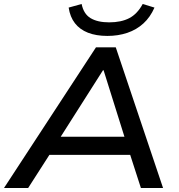

<svg xmlns="http://www.w3.org/2000/svg" viewBox="-39 -942 895 962"><path d="M-19 0 442 -705H541L778 0H667L603 -198L648 -166H170L229 -198L102 0ZM477 -590 250 -233 223 -257H624L592 -233L480 -590ZM499 -762Q443 -762 402 -778Q361 -794 336.5 -825.5Q312 -857 305 -904L370 -922Q380 -872 415 -851Q450 -830 508 -830Q568 -830 608.5 -851Q649 -872 676 -922L735 -904Q714 -856 679.5 -824.5Q645 -793 599 -777.5Q553 -762 499 -762Z"/></svg>

Font: Nunito Sans 10pt SemiExpanded SemiBold
Style: Italic
Weight: 600
Width: 6
Italic angle: -9°
Designer: Vernon Adams
Foundry: Vernon Adams
Version: Version 3.101;gftools[0.9.27]